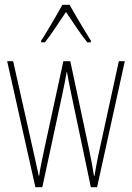

<svg xmlns="http://www.w3.org/2000/svg" viewBox="-20 -783 552 803"><path d="M278 -390Q273 -414 268.5 -437Q264 -460 260 -482H259Q255 -460 250.5 -436.5Q246 -413 241 -390L157 0H128L10 -527H35L118 -157Q125 -128 130.5 -101Q136 -74 142 -48H144Q146 -67 153 -101Q160 -135 166 -163L245 -527H274L353 -156Q365 -100 373 -47H375Q380 -76 383 -92Q386 -108 388.5 -120.5Q391 -133 395 -151L477 -527H502L386 0H360ZM271 -763Q284 -740 302.5 -708Q321 -676 337.5 -649.5Q354 -623 360 -613V-606H345Q324 -632 300 -667.5Q276 -703 256 -733Q237 -705 212.5 -668Q188 -631 168 -606H152V-613Q163 -629 179 -656Q195 -683 212 -712Q229 -741 241 -763Z"/></svg>

Font: Noto Sans Gujarati UI ExtraCondensed Thin
Style: Regular
Weight: 100
Width: 2
Designer: Jelle Bosma - Monotype Design Team, Universal Thirst
Foundry: Monotype Imaging Inc.
Version: Version 2.106; ttfautohint (v1.8.4.7-5d5b)